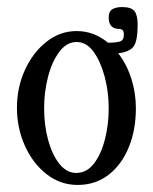

<svg xmlns="http://www.w3.org/2000/svg" viewBox="-20 -513 433 544"><path d="M200 11Q151 11 112 -19.5Q73 -50 50.5 -100Q28 -150 28 -208Q28 -265 50.5 -314.5Q73 -364 111.5 -394.5Q150 -425 197 -425Q222 -425 244.5 -416.5Q267 -408 286 -392Q309 -392 320 -395.5Q331 -399 331 -415Q331 -431 318 -431Q288 -431 288 -463Q288 -481 298.5 -487Q309 -493 326 -493Q352 -493 361 -481.5Q370 -470 370 -443Q370 -398 359 -382Q348 -366 315 -362Q339 -331 352 -290.5Q365 -250 365 -206Q365 -145 345 -96Q325 -47 288 -18Q251 11 200 11ZM196 -23Q226 -23 246.5 -50Q267 -77 277.5 -119Q288 -161 288 -206Q288 -253 276.5 -296Q265 -339 245 -366.5Q225 -394 197 -394Q169 -394 148 -366Q127 -338 116 -295Q105 -252 105 -206Q105 -158 116.5 -116Q128 -74 148.5 -48.5Q169 -23 196 -23Z"/></svg>

Font: Junicode Two Beta Condensed
Style: Regular
Weight: 400
Width: 3
Designer: Peter S. Baker
Foundry: Briery Creek Software
Version: Version 1.053; ttfautohint (v1.8.4)